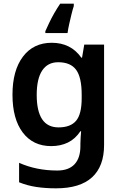

<svg xmlns="http://www.w3.org/2000/svg" viewBox="-20 -786 667 1046"><path d="M262 -553Q313 -553 353.5 -533Q394 -513 423 -472H427L439 -543H547V4Q547 120 481.5 180Q416 240 285 240Q227 240 177.5 232.5Q128 225 84 207V101Q178 143 292 143Q354 143 386 109Q418 75 418 10V-4Q418 -20 419.5 -39.5Q421 -59 422 -71H418Q390 -29 350 -9.5Q310 10 259 10Q160 10 104 -64Q48 -138 48 -270Q48 -402 105 -477.5Q162 -553 262 -553ZM297 -447Q240 -447 210 -402Q180 -357 180 -269Q180 -181 209.5 -136.5Q239 -92 299 -92Q364 -92 394.5 -128Q425 -164 425 -251V-270Q425 -365 394.5 -406Q364 -447 297 -447ZM382 -753Q376 -735 369.5 -708.5Q363 -682 357 -655Q351 -628 348 -606H227V-616Q236 -636 248 -661.5Q260 -687 275.5 -714Q291 -741 308 -766H382Z"/></svg>

Font: Noto Sans Adlam Unjoined SemiBold
Style: Regular
Weight: 600
Version: Version 3.001